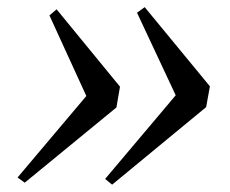

<svg xmlns="http://www.w3.org/2000/svg" viewBox="-20 -578 643 536"><path d="M293 -62.5 273.5 -78.5 470.5 -312 362.5 -542.5 384 -558 566 -337 555.5 -279ZM49 -68 29 -82.5 221 -310 118 -535 138 -552 315 -336 305 -278Z"/></svg>

Font: Merriweather 120pt
Style: Italic
Weight: 400
Italic angle: -7.8°
Version: Version 2.101